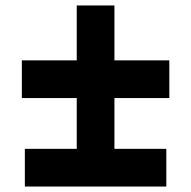

<svg xmlns="http://www.w3.org/2000/svg" viewBox="-20 -683 700 703"><path d="M60 -462H261V-663H399V-462H600V-324H399V-138H589V0H71V-138H261V-324H60Z"/></svg>

Font: Application
Style: Bold
Weight: 700
Designer: Wei Huang
Foundry: Wei Huang
Version: Version 0.012